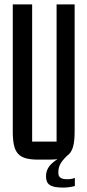

<svg xmlns="http://www.w3.org/2000/svg" viewBox="-20 -720 396 872"><path d="M320 88C308 93 294 94 285 94C257 94 245 85 245 65C245 40 250 21 284 -12C311 -30 319 -65 319 -125V-700H237V-77H126V-700H38V-125C38 -24 62 5 155 5H203C217 5 230 4 241 3C210 23 189 45 189 80C189 116 206 132 267 132C285 132 305 129 320 125Z"/></svg>

Font: Queering
Style: Regular
Weight: 400
Designer: Adam Naccarato
Foundry: adamnac
Version: Version 2.000;hotconv 1.0.109;makeotfexe 2.5.65596